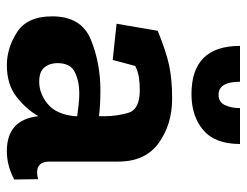

<svg xmlns="http://www.w3.org/2000/svg" viewBox="-98 -594 703 546"><g transform="rotate(90 253.0 -321.5)"><path d="M390 -653Q390 -582 350.5 -548.5Q311 -515 248 -515Q111 -515 111 -653H213Q213 -592 250 -592Q271 -592 279.5 -610.5Q288 -629 288 -653ZM68 -419Q127 -443 166.5 -451.5Q206 -460 261 -460Q334 -460 387 -422Q440 -384 440 -307V-111Q440 -76 471 -76Q480 -76 490 -79L491 -11Q452 10 410 10Q321 10 311 -79V-80Q292 -46 256.5 -18Q221 10 166 10Q117 10 72 -19Q27 -48 27 -119Q27 -202 93.5 -229Q160 -256 237 -256Q280 -256 311 -252V-267Q311 -302 301.5 -335Q292 -368 237 -368Q217 -368 200.5 -365.5Q184 -363 168 -355L151 -291L48 -302ZM311 -184V-190Q295 -192 278.5 -194Q262 -196 246 -196Q212 -196 186 -183.5Q160 -171 160 -134Q160 -112 172 -97Q184 -82 213 -82Q247 -82 276.5 -106.5Q306 -131 311 -184Z"/></g></svg>

Font: Zilla Slab Bold
Style: Bold
Weight: 700
Designer: Typotheque.com
Foundry: Typotheque type foundry
Version: Version 1.1; 2017; ttfautohint (v1.6)